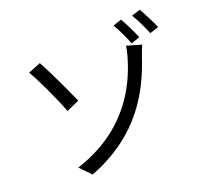

<svg xmlns="http://www.w3.org/2000/svg" viewBox="-124 -993 1249 1181"><g transform="rotate(-15 500.0 -402.0)"><path d="M249 -14 323 50C655 -112 755 -370 803 -571C807 -584 815 -618 824 -643L726 -662C726 -644 721 -608 715 -582C684 -431 594 -160 249 -14ZM186 -696 108 -656C149 -599 232 -457 275 -367L355 -412C319 -477 231 -631 186 -696ZM738 -825 684 -802C709 -767 744 -709 763 -667L819 -692C799 -730 762 -791 738 -825ZM865 -854 810 -831C837 -796 869 -739 891 -698L947 -722C926 -760 889 -820 865 -854Z"/></g></svg>

Font: Microsoft YaHei
Style: Regular
Weight: 400
Designer: Ryoko NISHIZUKA 西塚涼子 (kana, bopomofo & ideographs); Paul D. Hunt (Latin, Greek & Cyrillic); Sandoll Communications 산돌커뮤니
Foundry: Adobe
Version: Version 2.001;hotconv 1.0.111;makeotfexe 2.5.65597